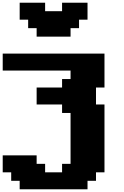

<svg xmlns="http://www.w3.org/2000/svg" viewBox="-20 -1270 915 1415"><path d="M125 125H625V62.5H687.5V0H750V-500H687.5V-625H750V-875H0V-750H500V-687.5H437.5V-625H250V-500H437.5V-437.5H500V-62.5H437.5V0H312.5V-62.5H250V-125H0V0H62.5V62.5H125ZM250 -1000H500V-1062.5H562.5V-1125H625V-1250H437.5V-1187.5H312.5V-1250H125V-1125H187.5V-1062.5H250Z"/></svg>

Font: Faithful 32x
Style: Bold
Weight: 400
Foundry: Faithful Resource Pack
Version: Version 1.0; January 27, 2023